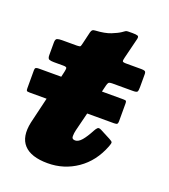

<svg xmlns="http://www.w3.org/2000/svg" viewBox="-175 -749 755 860"><g transform="rotate(20 202.0 -319.0)"><path d="M-31 -365H76L82 -391Q84.5 -402.5 84 -408.8Q83.5 -415 67.5 -415H22.5Q8 -415 0.2 -418.2Q-7.5 -421.5 -7.5 -437.5V-497.5Q-7.5 -514 0.5 -517Q8.5 -520 23.5 -520H94.5Q109 -520 111 -524Q113 -528 115.5 -539L129 -596Q131.5 -604.5 135.2 -607.8Q139 -611 148.5 -611.5Q193.5 -614 221 -625Q248.5 -636 262.5 -645.5Q272 -652.5 276.2 -655Q280.5 -657.5 287 -657.8Q293.5 -658 308.5 -658Q327 -658 334 -655.2Q341 -652.5 337.5 -639L313.5 -542Q310 -528.5 311.8 -524.2Q313.5 -520 329.5 -520H401.5Q412.5 -520 418 -517.5Q423.5 -515 423.5 -503V-442Q423.5 -425 420.2 -420Q417 -415 399.5 -415H299.5Q287.5 -415 283.8 -410.8Q280 -406.5 277.5 -396L270 -365H371Q382.5 -365 385 -362.5Q387.5 -360 387.5 -351V-266.5Q387.5 -257.5 384.8 -253.8Q382 -250 369.5 -250H241.5L219.5 -162Q216 -148 215.8 -133Q215.5 -118 231.5 -118Q247 -118 262.5 -136Q278 -154 296.5 -189Q302 -199 307.5 -204Q313 -209 325.5 -202.5L373.5 -177.5Q387.5 -170.5 388.5 -165.5Q389.5 -160.5 383.5 -145Q353 -66 290.5 -23Q228 20 150.5 20Q71 20 37 -17Q3 -54 18.5 -126L48 -250H-32.5Q-44.5 -250 -46.8 -252.8Q-49 -255.5 -49 -265V-351Q-49 -359.5 -45 -362.2Q-41 -365 -31 -365Z"/></g></svg>

Font: Besley* Fatface
Style: Italic
Weight: 900
Italic angle: -13°
Designer: Owen Earl
Foundry: indestructible type*
Version: Version 3.000; ttfautohint (v1.8.3)